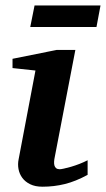

<svg xmlns="http://www.w3.org/2000/svg" viewBox="-20 -687 396 719"><path d="M308.1 -32.2Q263.2 -7.8 222.7 2.2Q182.1 12.2 139.2 12.2Q111.8 12.2 93 2.9Q74.2 -6.3 63.5 -21Q52.7 -35.6 49.3 -54Q45.9 -72.3 49.8 -90.8L112.8 -422.9L26.9 -432.1V-466.8L191.9 -500H262.2L185.1 -99.1Q183.1 -90.3 182.6 -82Q182.1 -73.7 183.8 -67.4Q185.5 -61 190.4 -57.1Q195.3 -53.2 204.1 -53.2Q208 -53.2 219.5 -55.7Q231 -58.1 246.1 -62.5Q261.2 -66.9 277.6 -73.2Q293.9 -79.6 308.1 -86.9ZM341.3 -585.9H93.3L109.4 -666.5H356.4Z"/></svg>

Font: Charis SIL
Style: Bold Italic
Weight: 700
Italic angle: -11°
Foundry: SIL International
Version: Version 4.112